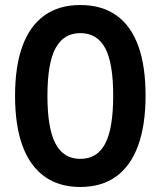

<svg xmlns="http://www.w3.org/2000/svg" viewBox="-20 -735 640 765"><path d="M300 10Q215 10 157 -32Q99 -74 69.5 -154.5Q40 -235 40 -353Q40 -471 69.5 -551.5Q99 -632 157 -673.5Q215 -715 300 -715Q386 -715 444 -673.5Q502 -632 531 -552Q560 -472 560 -354Q560 -237 530.5 -155.5Q501 -74 443 -32Q385 10 300 10ZM300 -102Q367 -102 399 -162.5Q431 -223 431 -354Q431 -484 399 -543.5Q367 -603 300 -603Q234 -603 201.5 -543.5Q169 -484 169 -353Q169 -224 201 -163Q233 -102 300 -102Z"/></svg>

Font: Nunito Sans 8pt
Style: Bold
Weight: 700
Version: Version 3.101;gftools[0.9.27]